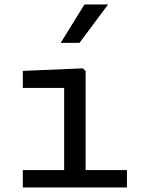

<svg xmlns="http://www.w3.org/2000/svg" viewBox="-20 -826 660 846"><path d="M262.7 0V-468.3L285.2 -438.5H80.5V-513.7L345 -524.8L357.3 -513V0ZM80.5 -76.5H539.3V0H80.5ZM330.3 -637.2 456.2 -806.2H352L247.5 -637.2Z"/></svg>

Font: Monaspace Neon Var
Style: Regular
Weight: 400
Designer: Riley Cran and the Lettermatic Team
Version: Version 1.000 (Monaspace Neon Var)